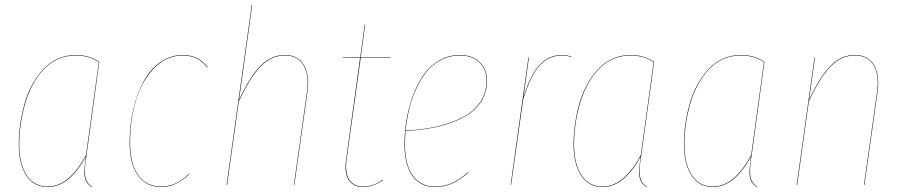

<svg xmlns="http://www.w3.org/2000/svg" viewBox="-20 -750 3662 779"><path d="M287.1 -526.9Q342.3 -526.9 382.8 -499L331.1 -121.1Q321.8 -68.4 325.4 -37.4Q329.1 -6.3 354 6.8L353 8.8Q342.3 2.9 335.4 -5.6Q328.6 -14.2 325.7 -23.7Q322.8 -33.2 322.5 -47.1Q322.3 -61 323.5 -73.2Q324.7 -85.4 326.7 -103.5Q327.6 -111.3 328.1 -115.2Q261.2 8.8 173.8 8.8Q116.7 8.8 86.4 -38.6Q56.2 -85.9 56.2 -164.1Q56.2 -204.6 62 -245.8Q67.9 -287.1 79.3 -328.4Q90.8 -369.6 110.1 -405Q129.4 -440.4 154.1 -467.8Q178.7 -495.1 213.1 -511Q247.6 -526.9 287.1 -526.9ZM287.1 -524.9Q247.6 -524.9 213.6 -509.3Q179.7 -493.7 155 -466.3Q130.4 -439 111.6 -403.6Q92.8 -368.2 81.3 -327.4Q69.8 -286.6 64 -245.6Q58.1 -204.6 58.1 -164.1Q58.1 -86.4 87.9 -39.8Q117.7 6.8 173.8 6.8Q260.7 6.8 329.1 -121.1L380.9 -498Q341.8 -524.9 287.1 -524.9Z M721.7 -526.9Q785.6 -526.9 822.8 -477.1L820.8 -476.1Q784.2 -524.9 721.7 -524.9Q656.7 -524.9 607.2 -475.3Q557.6 -425.8 532.7 -346.2Q507.8 -266.6 507.8 -171.9Q507.8 -85.4 540.8 -39.3Q573.7 6.8 633.8 6.8Q666.5 6.8 693.4 -6.3Q720.2 -19.5 747.6 -44.9L749.5 -43.9Q721.7 -18.6 694.6 -4.9Q667.5 8.8 633.8 8.8Q573.2 8.8 539.6 -38.1Q505.9 -85 505.9 -171.9Q505.9 -242.7 520.8 -306.6Q535.6 -370.6 562.5 -419.7Q589.4 -468.8 630.6 -497.8Q671.9 -526.9 721.7 -526.9Z M1227.5 -377.9 1174.3 0H1172.4L1225.6 -377.9Q1234.9 -444.8 1211.9 -484.9Q1189 -524.9 1135.3 -524.9Q1081.5 -524.9 1038.6 -481.4Q995.6 -438 948.7 -337.9L901.4 0H899.4L1001.5 -730H1003.4L949.7 -344.2Q995.1 -441.4 1038.1 -484.1Q1081.1 -526.9 1135.3 -526.9Q1189.5 -526.9 1213.1 -486.3Q1236.8 -445.8 1227.5 -377.9Z M1443.4 -515.1 1386.2 -103Q1378.9 -49.3 1397 -21.2Q1415 6.8 1455.1 6.8Q1493.7 6.8 1533.2 -21L1534.2 -19Q1492.2 8.8 1455.1 8.8Q1413.6 8.8 1394.8 -20Q1376 -48.8 1384.3 -103L1440.9 -515.1H1370.1V-517.1H1441.4L1460 -650.9H1461.9L1443.4 -517.1H1563V-515.1Z M1956.1 -421.9Q1956.1 -381.8 1938.5 -348.9Q1920.9 -315.9 1890.9 -293.5Q1860.8 -271 1818.4 -254.9Q1775.9 -238.8 1728.3 -230.2Q1680.7 -221.7 1625.5 -218.3Q1623 -187.5 1623 -165Q1623 -81.5 1655 -37.4Q1687 6.8 1745.1 6.8Q1783.2 6.8 1814 -7.3Q1844.7 -21.5 1879.9 -51.8L1880.9 -49.8Q1845.2 -19.5 1814.2 -5.4Q1783.2 8.8 1745.1 8.8Q1686 8.8 1653.6 -35.9Q1621.1 -80.6 1621.1 -165Q1621.1 -210.4 1628.4 -258.1Q1635.7 -305.7 1652.8 -354.5Q1669.9 -403.3 1695.1 -441.2Q1720.2 -479 1759.3 -502.9Q1798.3 -526.9 1846.2 -526.9Q1895 -526.9 1925.5 -499Q1956.1 -471.2 1956.1 -421.9ZM1846.2 -524.9Q1804.2 -524.9 1768.8 -506.3Q1733.4 -487.8 1709.5 -457.5Q1685.5 -427.2 1667.5 -386.7Q1649.4 -346.2 1639.6 -304.9Q1629.9 -263.7 1625.5 -220.2Q1681.2 -223.1 1728.8 -231.9Q1776.4 -240.7 1818.6 -256.8Q1860.8 -272.9 1890.4 -295.4Q1919.9 -317.9 1937 -350.1Q1954.1 -382.3 1954.1 -421.9Q1954.1 -470.7 1924.1 -497.8Q1894 -524.9 1846.2 -524.9Z M2260.7 -526.9Q2280.8 -526.9 2297.9 -520L2296.9 -518.1Q2281.7 -524.9 2260.7 -524.9Q2208 -524.9 2171.4 -486.3Q2134.8 -447.8 2103 -349.1L2053.7 0H2051.8L2124 -517.1H2126L2104 -357.9Q2134.8 -451.2 2171.4 -489Q2208 -526.9 2260.7 -526.9Z M2538.1 -526.9Q2593.3 -526.9 2633.8 -499L2582 -121.1Q2572.8 -68.4 2576.4 -37.4Q2580.1 -6.3 2605 6.8L2604 8.8Q2593.3 2.9 2586.4 -5.6Q2579.6 -14.2 2576.7 -23.7Q2573.7 -33.2 2573.5 -47.1Q2573.2 -61 2574.5 -73.2Q2575.7 -85.4 2577.6 -103.5Q2578.6 -111.3 2579.1 -115.2Q2512.2 8.8 2424.8 8.8Q2367.7 8.8 2337.4 -38.6Q2307.1 -85.9 2307.1 -164.1Q2307.1 -204.6 2313 -245.8Q2318.8 -287.1 2330.3 -328.4Q2341.8 -369.6 2361.1 -405Q2380.4 -440.4 2405 -467.8Q2429.7 -495.1 2464.1 -511Q2498.5 -526.9 2538.1 -526.9ZM2538.1 -524.9Q2498.5 -524.9 2464.6 -509.3Q2430.7 -493.7 2406 -466.3Q2381.3 -439 2362.5 -403.6Q2343.8 -368.2 2332.3 -327.4Q2320.8 -286.6 2314.9 -245.6Q2309.1 -204.6 2309.1 -164.1Q2309.1 -86.4 2338.9 -39.8Q2368.7 6.8 2424.8 6.8Q2511.7 6.8 2580.1 -121.1L2631.8 -498Q2592.8 -524.9 2538.1 -524.9Z M2985.8 -526.9Q3041 -526.9 3081.5 -499L3029.8 -121.1Q3020.5 -68.4 3024.2 -37.4Q3027.8 -6.3 3052.7 6.8L3051.8 8.8Q3041 2.9 3034.2 -5.6Q3027.3 -14.2 3024.4 -23.7Q3021.5 -33.2 3021.2 -47.1Q3021 -61 3022.2 -73.2Q3023.4 -85.4 3025.4 -103.5Q3026.4 -111.3 3026.9 -115.2Q2960 8.8 2872.6 8.8Q2815.4 8.8 2785.2 -38.6Q2754.9 -85.9 2754.9 -164.1Q2754.9 -204.6 2760.7 -245.8Q2766.6 -287.1 2778.1 -328.4Q2789.6 -369.6 2808.8 -405Q2828.1 -440.4 2852.8 -467.8Q2877.4 -495.1 2911.9 -511Q2946.3 -526.9 2985.8 -526.9ZM2985.8 -524.9Q2946.3 -524.9 2912.4 -509.3Q2878.4 -493.7 2853.8 -466.3Q2829.1 -439 2810.3 -403.6Q2791.5 -368.2 2780 -327.4Q2768.6 -286.6 2762.7 -245.6Q2756.8 -204.6 2756.8 -164.1Q2756.8 -86.4 2786.6 -39.8Q2816.4 6.8 2872.6 6.8Q2959.5 6.8 3027.8 -121.1L3079.6 -498Q3040.5 -524.9 2985.8 -524.9Z M3540.5 -377.9 3487.3 0H3485.4L3538.6 -377.9Q3547.9 -444.8 3524.9 -484.9Q3502 -524.9 3448.2 -524.9Q3394.5 -524.9 3351.3 -481.7Q3308.1 -438.5 3261.7 -338.9L3214.4 0H3212.4L3284.7 -517.1H3286.6L3262.7 -345.2Q3308.1 -441.9 3351.1 -484.4Q3394 -526.9 3448.2 -526.9Q3502.4 -526.9 3526.1 -486.3Q3549.8 -445.8 3540.5 -377.9Z"/></svg>

Font: Fira Sans Compressed Two
Style: Italic
Weight: 100
Width: 3
Italic angle: -8°
Designer: Carrois Corporate & Edenspiekermann AG
Foundry: Carrois Corporate GbR & Edenspiekermann AG
Version: Version 4.203;PS 004.203;hotconv 1.0.88;makeotf.lib2.5.64775